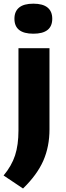

<svg xmlns="http://www.w3.org/2000/svg" viewBox="-33 -816 366 1071"><path d="M-13 163Q32 109 51 50.8Q70 -7.5 70 -88V-547H243V-94Q243 1.5 208.8 80Q174.5 158.5 95.5 235.5ZM47.5 -711.5Q47.5 -752.5 73.8 -774Q100 -795.5 153 -795.5Q206 -795.5 232.2 -774Q258.5 -752.5 258.5 -711.5Q258.5 -628 153 -628Q47.5 -628 47.5 -711.5Z"/></svg>

Font: Encode Sans Expanded
Style: Bold
Weight: 700
Width: 7
Designer: Multiple Designers
Foundry: Impallari Type
Version: Version 2.000